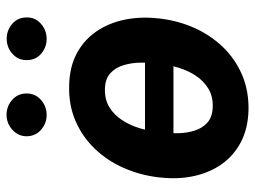

<svg xmlns="http://www.w3.org/2000/svg" viewBox="-116 -654 780 587"><g transform="rotate(-90 273.5 -360.0)"><path d="M433.1 -306.2 417.5 -219.2H94.7L109.9 -306.2ZM24.4 -254.9 25.4 -265.6Q32.2 -321.8 54.2 -371.6Q76.2 -421.4 112.3 -459.2Q148.4 -497.1 197 -518.3Q245.6 -539.6 305.2 -538.1Q362.3 -537.1 403.6 -515.1Q444.8 -493.2 470.7 -455.8Q496.6 -418.5 506.8 -370.8Q517.1 -323.2 511.7 -270.5L510.7 -259.8Q503.9 -203.6 481.7 -154.3Q459.5 -105 423.3 -67.6Q387.2 -30.3 338.9 -9.5Q290.5 11.2 231.4 10.3Q174.8 8.8 133.3 -12.9Q91.8 -34.7 65.9 -71.3Q40 -107.9 29.5 -155.3Q19 -202.6 24.4 -254.9ZM163.1 -265.6 162.1 -255.4Q159.7 -231.9 160.2 -205.3Q160.6 -178.7 168 -155Q175.3 -131.3 192.4 -115.7Q209.5 -100.1 240.2 -99.1Q272.9 -98.1 296.6 -112.5Q320.3 -127 336.2 -151.1Q352.1 -175.3 360.6 -203.9Q369.1 -232.4 373 -259.8L374 -270Q376.5 -293.5 376 -320.3Q375.5 -347.2 368.4 -371.3Q361.3 -395.5 344.2 -411.6Q327.1 -427.7 296.4 -428.7Q263.2 -429.7 239.5 -415Q215.8 -400.4 200 -375.7Q184.1 -351.1 175.5 -322.3Q167 -293.5 163.1 -265.6ZM150.9 -666.5Q150.4 -692.9 169.9 -710.9Q189.5 -729 215.3 -729.5Q241.2 -730 261.2 -713.1Q281.2 -696.3 281.7 -669.4Q282.2 -642.6 262.9 -625Q243.7 -607.4 217.3 -606.9Q191.9 -606.4 171.9 -623Q151.9 -639.6 150.9 -666.5ZM383.8 -666Q382.8 -692.9 402.1 -710.7Q421.4 -728.5 447.8 -729Q473.6 -729.5 493.7 -712.9Q513.7 -696.3 514.2 -669.4Q515.1 -642.6 495.6 -625Q476.1 -607.4 449.7 -606.9Q424.3 -606.4 404.3 -622.8Q384.3 -639.2 383.8 -666Z"/></g></svg>

Font: Roboto
Style: Bold Italic
Weight: 700
Italic angle: -12°
Designer: Christian Robertson
Foundry: Google
Version: Version 3.0